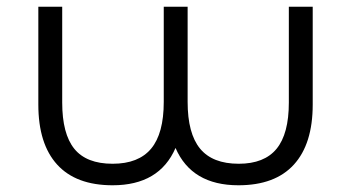

<svg xmlns="http://www.w3.org/2000/svg" viewBox="-20 -546 1044 571"><path d="M839 -526H910V-235Q910 -118 854 -56.5Q798 5 689 5Q550 5 502 -106Q454 5 315 5Q206 5 150 -56.5Q94 -118 94 -235V-526H165V-241Q165 -148 201 -103.5Q237 -59 315 -59Q392 -59 429.5 -104Q467 -149 467 -243V-526H538V-243Q538 -149 575 -104Q612 -59 690 -59Q766 -59 802.5 -103.5Q839 -148 839 -241Z"/></svg>

Font: Montserrat Alternates
Style: Regular
Weight: 400
Designer: Julieta Ulanovsky
Foundry: Julieta Ulanovsky
Version: Version 7.200;PS 007.200;hotconv 1.0.88;makeotf.lib2.5.64775